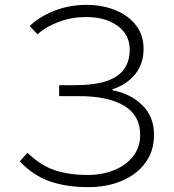

<svg xmlns="http://www.w3.org/2000/svg" viewBox="-20 -756 713 789"><path d="M61 -93 93 -128Q147 -76 205 -56.5Q263 -37 341 -37Q399 -37 448 -56.5Q497 -76 526.5 -113Q556 -150 556 -202Q556 -282 490 -321.5Q424 -361 303 -361H223V-406H288Q404 -406 458.5 -442Q513 -478 513 -552Q513 -614 463 -650Q413 -686 334 -686Q275 -686 222.5 -666.5Q170 -647 134 -615L102 -649Q141 -687 203 -711.5Q265 -736 335 -736Q400 -736 453.5 -714.5Q507 -693 538.5 -652.5Q570 -612 570 -556Q570 -493 535 -450.5Q500 -408 442 -389V-385Q515 -372 564 -324.5Q613 -277 613 -202Q613 -135 577 -86.5Q541 -38 480 -12.5Q419 13 344 13Q252 13 184 -11Q116 -35 61 -93Z"/></svg>

Font: Nebula Sans Light
Style: Regular
Weight: 300
Designer: Paul D. Hunt for Adobe (as Source Sans)
Foundry: Nebula Entertainment & Broadcasting LLC
Version: Version 1.010